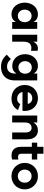

<svg xmlns="http://www.w3.org/2000/svg" viewBox="1464 -2133 894 3862"><g transform="rotate(90 1911.0 -202.0)"><path d="M269 13.7Q201.7 13.7 147.9 -21Q94.2 -55.7 64 -116.5Q33.7 -177.2 33.7 -252Q33.7 -327.1 64 -387.7Q94.2 -448.2 147.9 -482.9Q201.7 -517.6 269 -517.6Q329.1 -517.6 370.8 -488.5Q412.6 -459.5 434.6 -400.1Q456.5 -340.8 456.5 -252L406.7 -435.1H468.3V-68.8H406.7L456.5 -252Q456.5 -163.1 434.6 -104Q412.6 -44.9 370.8 -15.6Q329.1 13.7 269 13.7ZM426.3 -252Q426.3 -292.5 410.2 -324Q394 -355.5 365.2 -373Q336.4 -390.6 299.8 -390.6Q263.2 -390.6 234.6 -373Q206.1 -355.5 189.7 -324Q173.3 -292.5 173.3 -252Q173.3 -212.4 189.7 -180.7Q206.1 -148.9 234.6 -131.1Q263.2 -113.3 299.8 -113.3Q336.4 -113.3 365.2 -131.1Q394 -148.9 410.2 -180.4Q426.3 -211.9 426.3 -252ZM422.4 0V-101.6L444.3 -252L422.4 -385.7V-503.9H561V0Z M679.2 -503.9H817.9V0H679.2ZM798.3 -325.7V-430.7H833.5L798.3 -325.7Q798.3 -380.4 818.6 -424.3Q838.9 -468.3 874.3 -492.9Q909.7 -517.6 953.6 -517.6Q977.5 -517.6 1002 -509.3V-377.4Q972.2 -386.2 942.4 -386.2Q902.3 -386.2 874.5 -368.2Q846.7 -350.1 832.3 -314.5Q817.9 -278.8 817.9 -227.5Z M1305.7 -2Q1238.3 -2 1184.6 -35.6Q1130.9 -69.3 1100.6 -128.4Q1070.3 -187.5 1070.3 -259.8Q1070.3 -332.5 1100.6 -391.4Q1130.9 -450.2 1184.6 -483.9Q1238.3 -517.6 1305.7 -517.6Q1365.7 -517.6 1407.5 -489.3Q1449.2 -460.9 1471.2 -403.8Q1493.2 -346.7 1493.2 -259.8L1443.4 -438H1505.9V-81.5H1443.4L1493.2 -259.8Q1493.2 -173.8 1471.2 -116.2Q1449.2 -58.6 1407.5 -30.3Q1365.7 -2 1305.7 -2ZM1462.9 -259.8Q1462.9 -299.3 1446.8 -329.8Q1430.7 -360.4 1401.9 -377.4Q1373 -394.5 1336.4 -394.5Q1299.8 -394.5 1271.2 -377.4Q1242.7 -360.4 1226.3 -329.6Q1210 -298.8 1210 -259.8Q1210 -221.2 1226.3 -190.4Q1242.7 -159.7 1271.2 -142.3Q1299.8 -125 1336.4 -125Q1373 -125 1401.9 -142.3Q1430.7 -159.7 1446.8 -190.4Q1462.9 -221.2 1462.9 -259.8ZM1079.1 108.9 1168.9 26.9Q1202.6 66.9 1238 85.2Q1273.4 103.5 1316.9 103.5Q1384.8 103.5 1421.6 63.2Q1458.5 22.9 1458.5 -50.8V-118.2L1481 -252L1458.5 -402.3V-503.9H1597.2V-50.8Q1597.2 34.2 1564 96.2Q1530.8 158.2 1469 191.4Q1407.2 224.6 1322.8 224.6Q1247.6 224.6 1189.9 196.3Q1132.3 168 1079.1 108.9Z M1689.9 -252Q1689.9 -328.8 1724.3 -389.4Q1758.8 -449.9 1818.9 -483.7Q1879 -517.6 1954.5 -517.6Q2030 -517.6 2088.2 -483.7Q2146.3 -449.9 2178.9 -389.4Q2211.4 -328.8 2211.4 -252Q2211.4 -231.3 2207.9 -206.9H1771.3V-312.9H2077.4L2070.5 -298Q2070.5 -328.1 2055.9 -352.2Q2041.3 -376.3 2014.9 -390.3Q1988.6 -404.3 1954.5 -404.3Q1918.2 -404.3 1889.3 -387.9Q1860.4 -371.5 1843.9 -342Q1827.4 -312.5 1827.4 -273.7V-234.4Q1827.4 -194.8 1845 -164.3Q1862.6 -133.9 1894 -116.8Q1925.4 -99.6 1963.7 -99.6Q2002.9 -99.6 2030.3 -116.3Q2057.8 -133 2072.3 -162.2L2193.1 -117.6Q2162.1 -55.9 2103 -21.1Q2043.8 13.7 1963.4 13.7Q1883.4 13.7 1821.2 -20.6Q1759.1 -54.8 1724.5 -115.4Q1689.9 -176.1 1689.9 -252Z M2304.2 -503.9H2442.9V0H2304.2ZM2550.3 -390.6Q2520 -390.6 2495.6 -375.7Q2471.2 -360.8 2457 -329.8Q2442.9 -298.8 2442.9 -252L2427.2 -345.7V-429.2H2458.5L2427.2 -345.7Q2427.2 -396.5 2449.5 -435.3Q2471.7 -474.1 2511.2 -495.8Q2550.8 -517.6 2601.6 -517.6Q2658.2 -517.6 2699 -491.2Q2739.7 -464.8 2761.2 -415.8Q2782.7 -366.7 2782.7 -298.8V0H2644V-275.4Q2644 -330.6 2619.4 -360.6Q2594.7 -390.6 2550.3 -390.6Z M2849.1 -503.9H3189V-395.5H2849.1ZM2933.1 -179.2V-628.9H3071.8V-187Q3071.8 -150.9 3087.4 -134.5Q3103 -118.2 3137.7 -118.2Q3162.6 -118.2 3189.5 -125.5V0Q3150.9 13.7 3109.4 13.7Q3053.2 13.7 3013.7 -8.8Q2974.1 -31.2 2953.6 -74.5Q2933.1 -117.7 2933.1 -179.2Z M3257.3 -252Q3257.3 -327.1 3292.2 -387.7Q3327.1 -448.2 3387.9 -482.9Q3448.6 -517.6 3522.9 -517.6Q3598.1 -517.6 3658.6 -482.9Q3719.2 -448.2 3753.9 -387.7Q3788.6 -327.1 3788.6 -252Q3788.6 -177.7 3753.9 -116.7Q3719.2 -55.7 3658.6 -21Q3598.1 13.7 3522.9 13.7Q3448.6 13.7 3387.9 -21Q3327.1 -55.7 3292.2 -116.7Q3257.3 -177.7 3257.3 -252ZM3654.8 -252Q3654.8 -292.5 3638.2 -324Q3621.6 -355.5 3591.3 -373Q3561 -390.6 3522.9 -390.6Q3484.9 -390.6 3455.1 -373Q3425.3 -355.5 3408.2 -324Q3391.1 -292.5 3391.1 -252Q3391.1 -211.9 3408.2 -180.4Q3425.3 -148.9 3455 -131.1Q3484.8 -113.3 3522.9 -113.3Q3561 -113.3 3591.3 -131Q3621.6 -148.8 3638.2 -180.4Q3654.8 -211.9 3654.8 -252Z"/></g></svg>

Font: Wanted Sans Variable
Style: Regular
Weight: 400
Designer: Original Design by Kil Hyung-jin and Kang Hanbin, Wanted Lab, Inc; Hangeul from Source Han Sans by Jang Soo-young and Ka
Foundry: Wanted Lab, Inc.
Version: Version 1.003;Glyphs 3.2 (3227)